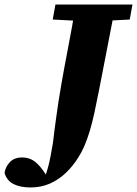

<svg xmlns="http://www.w3.org/2000/svg" viewBox="-141 -675 603 845"><path d="M-121 86Q-117 59 -97.5 38.5Q-78 18 -44 18Q-22 18 -4.5 26Q13 34 31 53.5Q49 73 69 107L47 102H64L56 106Q64 85 70.5 61Q77 37 82 10Q87 -17 92 -46Q95 -75 99 -103.5Q103 -132 107 -163Q111 -194 116.5 -228.5Q122 -263 129 -304Q142 -379 158.5 -464Q175 -549 193 -655H368L296 -284Q285 -227 275 -181Q265 -135 254 -98.5Q243 -62 230.5 -33Q218 -4 203 19Q180 56 148.5 86Q117 116 78.5 133Q40 150 -7 150Q-52 150 -81.5 135Q-111 120 -121 86ZM91 -589 103 -655H442L430 -589L293 -582H229Z"/></svg>

Font: Source Serif 4 ExtraBold
Style: Italic
Weight: 800
Italic angle: -12°
Designer: Frank Grießhammer
Foundry: Adobe Systems Incorporated
Version: Version 4.004;hotconv 1.0.116;makeotfexe 2.5.65601